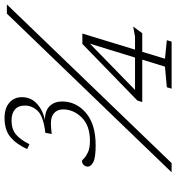

<svg xmlns="http://www.w3.org/2000/svg" viewBox="14 -770 757 824"><g transform="rotate(-90 392.0 -358.5)"><path d="M64 0 745 -707H784.5L103.5 0ZM228.5 -514.5 233.5 -542Q303.5 -550 327 -574.2Q350.5 -598.5 350.5 -630Q350.5 -657.5 333.8 -672.2Q317 -687 286.5 -687Q249.5 -687 226.8 -668.2Q204 -649.5 184.5 -610L163.5 -620Q186 -668 216.2 -692.5Q246.5 -717 296.5 -717Q339.5 -717 363 -696.2Q386.5 -675.5 386.5 -642.5Q386.5 -603.5 357.8 -577.5Q329 -551.5 287.5 -544Q329.5 -543.5 348.8 -522.8Q368 -502 368 -470.5Q368 -409.5 319.2 -367.8Q270.5 -326 179.5 -326Q127 -326 107.8 -336.2Q88.5 -346.5 88.5 -359.5Q88.5 -369 95 -376.8Q101.5 -384.5 113.5 -384.5Q115.5 -384.5 123.8 -376Q132 -367.5 150 -359Q168 -350.5 199 -350.5Q264.5 -350.5 299.2 -385.8Q334 -421 334 -466Q334 -492 315 -506.8Q296 -521.5 252 -517ZM615 -383H659.5L590.5 -157H646.5L689.5 -165L661 -126H581L551.5 -28.5L631 -20.5L625 0H423L429 -20.5L517.5 -28.5L547.5 -126H365.5L372 -147ZM556.5 -157 616 -350.5 417.5 -157Z"/></g></svg>

Font: Newsreader 6pt ExtraLight
Style: Italic
Weight: 275
Italic angle: -17°
Designer: Hugues Gentile
Foundry: Production Type
Version: Version 1.003; ttfautohint (v1.8.3)